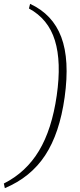

<svg xmlns="http://www.w3.org/2000/svg" viewBox="-43 -810 416 995"><path d="M107 -766 113 -790Q230 -736 274.5 -618Q319 -500 292 -306Q266 -119 191 -5Q116 109 -18 165L-23 141Q92 83 159 -28.5Q226 -140 251 -315Q276 -489 241.5 -600.5Q207 -712 107 -766Z"/></svg>

Font: Exo 2.0 Extra Light
Style: Italic
Weight: 250
Italic angle: -8°
Designer: Natanael Gama
Version: Version 1.001;PS 001.001;hotconv 1.0.70;makeotf.lib2.5.58329